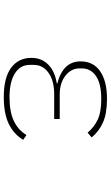

<svg xmlns="http://www.w3.org/2000/svg" viewBox="200 -786 599 1040"><g transform="rotate(90 500.0 -266.5)"><path d="M294 -137Q294 -192 330.5 -228Q367 -264 432 -274V-277Q313 -308 313 -403Q313 -472 366.5 -509Q420 -546 516 -546Q596 -546 644.5 -524Q693 -502 725 -463L699 -441Q670 -476 629 -495.5Q588 -515 517 -515Q434 -515 392.5 -486.5Q351 -458 351 -410V-397Q351 -352 390.5 -321Q430 -290 492 -290H625V-260H491Q418 -260 375 -229.5Q332 -199 332 -149V-128Q332 -76 378.5 -47Q425 -18 507 -18Q585 -18 634.5 -41Q684 -64 712 -110L738 -92Q707 -41 651.5 -14Q596 13 505 13Q402 13 348 -26.5Q294 -66 294 -137Z"/></g></svg>

Font: IBM Plex Sans JP ExtraLight
Style: Regular
Weight: 200
Designer: Mike Abbink; Paul van der Laan; Pieter van Rosmalen; Wujin Sim; Yejin Wi; Jinhee Kim; Boomi Park; Yona Kim; Kichan Ma
Foundry: Sandoll Inc.
Version: Version 1.001